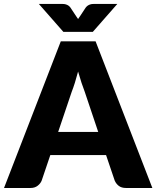

<svg xmlns="http://www.w3.org/2000/svg" viewBox="-33 -934 777 954"><path d="M0 0ZM724 0H593Q571 0 557.5 -10.2Q544 -20.5 537 -36.5L494 -163.5H217L174 -36.5Q168.5 -22.5 154.2 -11.2Q140 0 119 0H-13L269 -728.5H442ZM256 -278.5H455L388 -478Q380.5 -497 372 -522.8Q363.5 -548.5 355 -578.5Q347 -548 338.8 -522Q330.5 -496 323 -477ZM160 -914.5H272Q276.5 -914.5 282.2 -914.2Q288 -914 294 -912.2Q300 -910.5 305.8 -907Q311.5 -903.5 316.5 -897L346 -852.5L355 -839.5Q357 -842.5 359.2 -845.8Q361.5 -849 364 -852.5L393 -896.5Q398 -903 404 -906.8Q410 -910.5 416 -912.2Q422 -914 427.8 -914.2Q433.5 -914.5 438 -914.5H550L428 -775.5H282Z"/></svg>

Font: Lato Black
Style: Regular
Weight: 900
Designer: Lukasz Dziedzic
Foundry: tyPoland Lukasz Dziedzic
Version: Version 2.007; 2014-02-27